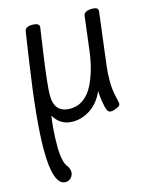

<svg xmlns="http://www.w3.org/2000/svg" viewBox="-120 -586 763 961"><g transform="rotate(-15 262.0 -105.0)"><path d="M100 297Q35 297 35 113Q35 -38 78 -328Q98 -458 101 -482.5Q104 -507 140.5 -507Q177 -507 177 -487Q171 -441 158 -355Q135 -193 135 -143Q135 -52 217 -52Q257 -52 287.5 -75Q318 -98 337 -137Q372 -208 384 -304L406 -482Q409 -507 453 -507Q482 -507 482 -487L447 -207Q443 -175 443 -133Q443 -91 451.5 -55Q460 -19 460 -14Q460 -2 441.5 6Q423 14 411 14Q399 14 393.5 5Q388 -4 384.5 -20Q381 -36 379 -49Q374 -82 374 -102Q351 -47 307.5 -16.5Q264 14 213 14Q149 14 116 -43Q105 29 105 111.5Q105 194 128 222Q140 238 140 255Q140 272 128 284.5Q116 297 100 297Z"/></g></svg>

Font: Kite One
Style: Regular
Weight: 400
Designer: Eduardo Rodriguez Tunni
Foundry: Eduardo Rodriguez Tunni
Version: Version 1.001